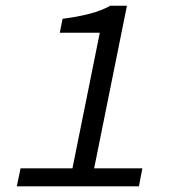

<svg xmlns="http://www.w3.org/2000/svg" viewBox="-20 -658 640 678"><path d="M39.3 0 52.6 -63.5H235.8L332.4 -542.3H191.1L201 -591.7Q253.7 -598.2 296.6 -609.5Q339.5 -620.7 369.7 -637.8H428.3L312.4 -63.5H482.7L470.6 0Z"/></svg>

Font: SourceCodeVF
Style: Italic
Weight: 200
Italic angle: -11°
Monospace: yes
Designer: Paul D. Hunt, Teo Tuominen
Foundry: Adobe
Version: Version 1.026;hotconv 1.1.0;makeotfexe 2.6.0